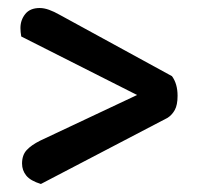

<svg xmlns="http://www.w3.org/2000/svg" viewBox="-20 -535 509 479"><path d="M33 -444Q32 -450 31.5 -455Q31 -460 31 -465Q31 -485 43 -500Q55 -515 79 -515Q90 -515 102.5 -510.5Q115 -506 129 -498L409 -345Q423 -326 423 -296Q423 -273 416 -260.5Q409 -248 398 -241L82 -76Q56 -84 45.5 -97Q35 -110 35 -127Q35 -148 46.5 -160.5Q58 -173 80 -184L322 -298Z"/></svg>

Font: Baloo 2 Latin Medium
Style: Regular
Weight: 500
Designer: Sarang Kulkarni and Ek Type
Foundry: Ek Type
Version: Version 1.001